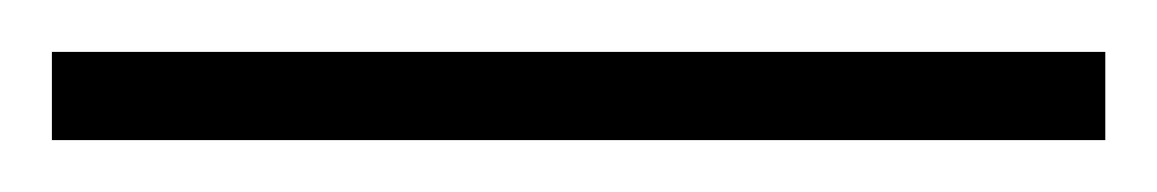

<svg xmlns="http://www.w3.org/2000/svg" viewBox="-24 -814 446 74"><path d="M402 -760V-794H-4V-760Z"/></svg>

Font: Noto Sans Armenian ExtraCondensed ExtraLight
Style: Regular
Weight: 200
Width: 2
Designer: Monotype Design Team
Foundry: Monotype Imaging Inc.
Version: Version 2.008